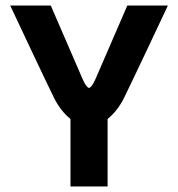

<svg xmlns="http://www.w3.org/2000/svg" viewBox="-20 -670 640 690"><path d="M16.7 -650C16.7 -650 155.8 -354.2 175 -316.7C189.2 -288.3 209.2 -261.7 233.3 -242.5V0H366.7V-242.5C390.8 -261.7 410.8 -288.3 425 -316.7C444.2 -354.2 583.3 -650 583.3 -650H437.5L329.2 -400C329.2 -400 311.7 -354.2 300 -354.2C288.3 -354.2 270.8 -400 270.8 -400L162.5 -650Z"/></svg>

Font: BoonHome
Style: Bold
Weight: 700
Designer: Sungsit Sawaiwan
Foundry: Sungsit Sawaiwan
Version: Version 0.2